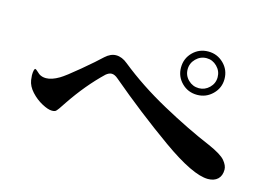

<svg xmlns="http://www.w3.org/2000/svg" viewBox="-75 -795 1150 810"><g transform="rotate(15 500.0 -390.0)"><path d="M651 -555Q651 -595 678.5 -622.5Q706 -650 746 -650Q785 -650 813 -622.5Q841 -595 841 -555Q841 -516 813 -488.5Q785 -461 746 -461Q706 -461 678.5 -488.5Q651 -516 651 -555ZM811 -555Q811 -582 791.5 -601.5Q772 -621 746 -621Q719 -621 699.5 -601.5Q680 -582 680 -555Q680 -528 699.5 -509Q719 -490 746 -490Q772 -490 791.5 -509Q811 -528 811 -555ZM404 -441Q389 -454 376 -454Q364 -454 351 -443Q281 -376 221 -287Q208 -267 199.5 -255Q191 -243 186 -240.5Q181 -238 172 -238Q155 -238 128 -252.5Q101 -267 79.5 -290.5Q58 -314 54 -340Q52 -356 52 -361Q52 -374 54 -382Q56 -390 59 -390Q62 -390 68.5 -384Q75 -378 81 -373Q94 -364 112 -364Q137 -364 169 -383Q191 -396 246 -442Q301 -488 327 -513Q350 -534 374 -534Q400 -534 425 -513Q517 -439 632 -376Q747 -313 849 -270Q906 -245 923 -224.5Q940 -204 940 -186Q940 -159 924.5 -144.5Q909 -130 882 -130Q816 -130 677.5 -228.5Q539 -327 404 -441Z"/></g></svg>

Font: Shippori Mincho
Style: Bold
Weight: 700
Designer: FONTDASU
Foundry: FONTDASU / Google Inc. / but / Adobe
Version: Version 3.110; ttfautohint (v1.8.3)